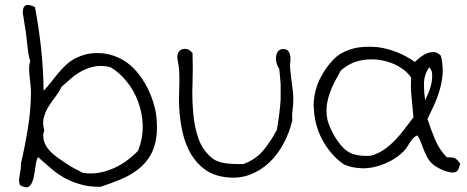

<svg xmlns="http://www.w3.org/2000/svg" viewBox="-20 -707 1952 802"><path d="M634.8 -148.4Q629.9 -96.7 609.9 -61Q589.8 -25.4 558.1 -0.5Q526.4 24.4 485.8 41.5Q445.3 58.6 400.4 73.2H392.6Q348.6 73.2 314.5 62.5Q276.4 51.8 246.1 34.2Q215.8 16.6 190.4 -5.9Q165 -28.3 138.7 -50.8Q130.9 -36.1 127.9 -10.3Q125 15.6 119.6 38.1Q114.3 60.5 102.5 71.3Q96.7 75.2 89.8 75.2Q79.1 75.2 63.5 66.4Q59.6 56.6 59.6 47.9V43.9Q60.5 33.2 62.5 22.5Q64.5 11.7 66.4 0Q67.4 -7.8 67.4 -15.6V-24.4Q83 -88.9 95.7 -166Q108.4 -243.2 109.4 -318.4Q109.4 -335.9 107.4 -353.5Q105.5 -371.1 103.5 -388.2Q101.6 -405.3 101.6 -421.9Q101.6 -437.5 106.4 -452.1Q101.6 -464.8 98.6 -482.9Q95.7 -501 93.8 -521Q91.8 -541 89.4 -562Q86.9 -583 83 -602.5Q81.1 -617.2 78.1 -635.7Q75.2 -646.5 75.2 -656.2Q75.2 -662.1 76.2 -667Q78.1 -680.7 88.9 -685.5Q91.8 -686.5 95.7 -686.5Q106.4 -686.5 126 -677.7Q141.6 -596.7 151.4 -506.8Q161.1 -417 162.1 -328.1Q177.7 -343.8 191.9 -362.3Q206.1 -380.9 221.2 -398.9Q236.3 -417 253.4 -433.6Q270.5 -450.2 292 -461.9Q320.3 -476.6 349.6 -482.4Q368.2 -485.4 387.7 -485.4Q397.5 -485.4 408.2 -484.4Q436.5 -481.4 462.9 -471.2Q489.3 -460.9 510.7 -445.3Q538.1 -425.8 562.5 -393.6Q586.9 -361.3 604.5 -321.8Q622.1 -282.2 630.9 -237.3Q635.7 -207 635.7 -176.8Q635.7 -162.1 634.8 -148.4ZM556.6 -77.1Q576.2 -126 576.2 -175.8V-183.6Q574.2 -236.3 556.6 -283.2Q539.1 -330.1 508.8 -367.2Q478.5 -404.3 442.4 -425.8Q419.9 -431.6 400.4 -431.6Q387.7 -431.6 377 -429.7Q346.7 -423.8 322.3 -410.6Q297.9 -397.5 276.9 -379.4Q255.9 -361.3 237.3 -344.7Q226.6 -322.3 210.9 -302.2Q195.3 -282.2 182.1 -260.7Q168.9 -239.3 163.1 -215.8Q160.2 -205.1 160.2 -194.3Q160.2 -178.7 165 -162.1Q160.2 -150.4 160.2 -138.7Q160.2 -137.7 161.1 -136.7Q161.1 -124 165.5 -112.3Q169.9 -100.6 176.8 -90.8Q183.6 -81.1 191.4 -73.2Q204.1 -60.5 221.7 -47.9Q239.3 -35.2 257.3 -23.4Q275.4 -11.7 293.5 -2Q311.5 7.8 325.2 14.6Q342.8 17.6 359.4 17.6Q376 17.6 392.6 14.6Q425.8 8.8 456.1 -4.9Q486.3 -18.6 511.7 -37.6Q537.1 -56.6 556.6 -77.1Z M1205.1 -299.8V-289.1Q1205.1 -267.6 1202.1 -248Q1200.2 -233.4 1200.2 -221.7Q1200.2 -212.9 1201.2 -205.1Q1189.5 -154.3 1165 -108.4Q1140.6 -62.5 1105.5 -28.8Q1070.3 4.9 1024.4 22.5Q991.2 35.2 954.1 35.2Q939.5 35.2 923.8 33.2Q873 27.3 837.4 2Q801.8 -23.4 778.3 -62.5Q754.9 -101.6 743.2 -151.9Q731.4 -202.1 728.5 -256.8Q727.5 -273.4 727.5 -292Q727.5 -310.5 728.5 -331.1Q729.5 -350.6 729.5 -371.1Q729.5 -390.6 728.5 -410.2Q727.5 -427.7 723.6 -448.2Q720.7 -460 720.7 -468.8Q720.7 -474.6 721.7 -478.5Q724.6 -490.2 731.9 -496.1Q739.3 -502 749 -502.9H752Q759.8 -502.9 767.6 -500Q776.4 -495.1 784.2 -485.4Q785.2 -454.1 785.2 -421.9Q785.2 -389.6 784.2 -357.4Q783.2 -338.9 783.2 -321.3Q783.2 -276.4 787.1 -234.4Q792 -175.8 809.6 -126.5Q827.1 -77.1 868.2 -44.9Q879.9 -36.1 895 -31.2Q910.2 -26.4 926.8 -24.4Q943.4 -22.5 961.4 -22Q979.5 -21.5 996.1 -21.5Q1048.8 -41 1080.6 -79.6Q1112.3 -118.2 1136.7 -165Q1142.6 -200.2 1146.5 -231Q1150.4 -261.7 1152.3 -292V-353.5Q1150.4 -383.8 1146.5 -419.9Q1139.6 -428.7 1135.7 -442.4Q1132.8 -452.1 1132.8 -462.9V-467.8Q1133.8 -480.5 1139.6 -490.2Q1145.5 -500 1159.2 -502H1163.1Q1174.8 -502 1180.7 -497.1Q1187.5 -491.2 1190.4 -481.4Q1193.4 -472.7 1193.4 -461.9V-459Q1192.4 -446.3 1191.4 -436.5Q1191.4 -423.8 1193.4 -405.8Q1195.3 -387.7 1197.8 -368.7Q1200.2 -349.6 1202.6 -331.1Q1205.1 -312.5 1205.1 -299.8Z M1902.3 -23.4Q1899.4 -11.7 1895.5 -2Q1891.6 7.8 1882.8 11.7Q1877.9 13.7 1871.1 13.7Q1866.2 13.7 1861.3 12.7Q1847.7 10.7 1833 4.9Q1818.4 -1 1805.2 -8.8Q1792 -16.6 1785.2 -23.4Q1771.5 -36.1 1763.2 -52.7Q1754.9 -69.3 1748 -86.4Q1741.2 -103.5 1735.8 -118.2Q1730.5 -132.8 1722.7 -141.6Q1711.9 -136.7 1705.1 -128.9Q1698.2 -121.1 1691.9 -111.3Q1685.5 -101.6 1679.2 -91.3Q1672.9 -81.1 1664.1 -73.2Q1643.6 -52.7 1614.7 -36.6Q1585.9 -20.5 1552.7 -11.7Q1524.4 -3.9 1494.1 -3.9Q1489.3 -3.9 1484.4 -4.9Q1449.2 -5.9 1416 -20.5Q1381.8 -43.9 1354 -80.1Q1326.2 -116.2 1309.6 -160.2Q1293 -204.1 1291 -253.9Q1290 -259.8 1290 -265.6Q1290 -308.6 1305.7 -353.5Q1311.5 -369.1 1321.8 -388.2Q1332 -407.2 1344.7 -424.8Q1357.4 -442.4 1371.6 -457Q1385.7 -471.7 1399.4 -480.5Q1434.6 -502 1476.6 -508.8Q1499 -511.7 1521.5 -511.7Q1540 -511.7 1559.6 -509.8Q1601.6 -503.9 1641.1 -487.8Q1680.7 -471.7 1712.9 -448.2Q1721.7 -457 1734.9 -467.3Q1748 -477.5 1762.7 -484.4Q1775.4 -489.3 1788.1 -489.3H1793Q1807.6 -488.3 1821.3 -474.6Q1829.1 -444.3 1829.1 -415V-400.4Q1826.2 -364.3 1816.4 -330.6Q1806.6 -296.9 1792.5 -266.6Q1778.3 -236.3 1765.6 -210Q1780.3 -164.1 1798.3 -122.1Q1816.4 -80.1 1846.7 -49.8H1857.4Q1873 -49.8 1880.9 -45.9Q1891.6 -39.1 1902.3 -23.4ZM1772.5 -425.8Q1752.9 -397.5 1751 -363.3V-347.7Q1751 -320.3 1755.9 -288.1Q1761.7 -299.8 1769.5 -318.8Q1777.3 -337.9 1782.2 -358.4Q1785.2 -375 1785.2 -390.6V-397.5Q1784.2 -415 1772.5 -425.8ZM1707 -216.8Q1703.1 -256.8 1699.2 -300.8Q1696.3 -326.2 1696.3 -350.6Q1696.3 -367.2 1697.3 -382.8Q1684.6 -402.3 1663.1 -418Q1641.6 -433.6 1616.2 -443.4Q1590.8 -453.1 1562.5 -457Q1545.9 -459 1531.2 -459Q1519.5 -459 1507.8 -458Q1473.6 -454.1 1448.2 -441.9Q1422.9 -429.7 1403.3 -412.1Q1392.6 -392.6 1379.9 -369.1Q1367.2 -345.7 1357.9 -319.3Q1348.6 -293 1344.7 -264.6Q1343.8 -253.9 1343.8 -244.1Q1343.8 -225.6 1347.7 -207Q1351.6 -191.4 1359.9 -172.4Q1368.2 -153.3 1379.4 -134.8Q1390.6 -116.2 1403.8 -100.6Q1417 -85 1429.7 -76.2Q1449.2 -62.5 1475.6 -58.6Q1492.2 -55.7 1510.7 -55.7Q1520.5 -55.7 1530.3 -56.6Q1562.5 -66.4 1586.9 -84Q1611.3 -101.6 1631.8 -123Q1652.3 -144.5 1670.4 -168.9Q1688.5 -193.4 1707 -216.8Z"/></svg>

Font: Crafty Girls
Style: Regular
Weight: 400
Designer: Crystal Kluge
Foundry: Font Diner, Inc DBA Tart Workshop
Version: Version 1.001